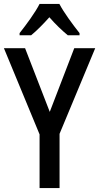

<svg xmlns="http://www.w3.org/2000/svg" viewBox="-20 -960 506 980"><path d="M283 -940H182C161 -898 115 -835 80 -791V-780H139C166 -802 200 -836 232 -872C263 -836 297 -804 326 -780H386V-791C351 -835 306 -896 283 -940ZM234 -389 108 -714H0L182 -274V0H284V-277L466 -714H359Z"/></svg>

Font: Noto Sans Gujarati Condensed Medium
Style: Regular
Weight: 500
Width: 3
Designer: Jelle Bosma - Monotype Design Team, Universal Thirst
Foundry: Monotype Imaging Inc.
Version: Version 2.106